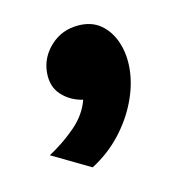

<svg xmlns="http://www.w3.org/2000/svg" viewBox="-56 -185 340 371"><g transform="rotate(-15 114.0 0.0)"><path d="M87 136 13.1 92Q44 75.4 68.7 54Q93.5 32.7 103.1 5Q79 -0.5 62.7 -18.1Q46.4 -35.8 49.1 -64Q52 -93.8 75 -115Q97.9 -136.1 130.2 -136.1Q157.4 -136.1 174.9 -121.2Q192.4 -106.2 200.2 -81.9Q208 -57.5 205.1 -29Q202 1.9 186.8 33.2Q171.6 64.6 146.3 91.5Q121 118.3 87 136Z"/></g></svg>

Font: Karla
Style: Italic
Weight: 400
Italic angle: -8°
Designer: Jonathan Pinhorn
Version: Version 2.004;gftools[0.9.33]